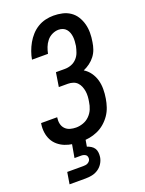

<svg xmlns="http://www.w3.org/2000/svg" viewBox="-175 -825 850 1127"><g transform="rotate(-20 250.0 -261.5)"><path d="M208 8Q182 8 156.5 4.5Q131 1 108 -8Q85 -17 66 -33Q47 -49 36 -70.5Q25 -92 21.5 -117.5Q18 -143 22 -169Q22 -171 22.5 -172.5Q23 -174 23 -175H124Q123 -174 123 -173.5Q123 -173 123 -172Q120 -153 124 -134.5Q128 -116 140.5 -103Q153 -90 171 -85Q189 -80 208 -80Q230 -80 252.5 -88Q275 -96 292 -113Q309 -130 318 -151.5Q327 -173 330 -196Q333 -212 334 -228.5Q335 -245 332.5 -261Q330 -277 324 -291.5Q318 -306 307.5 -317Q297 -328 281.5 -333Q266 -338 250 -338H193L207 -426H264Q284 -426 303.5 -433.5Q323 -441 337.5 -456.5Q352 -472 359 -491.5Q366 -511 370 -530Q372 -545 373 -559Q374 -573 372.5 -586.5Q371 -600 366.5 -612.5Q362 -625 353.5 -635Q345 -645 332.5 -650Q320 -655 306 -655Q286 -655 266 -645.5Q246 -636 232.5 -619Q219 -602 211.5 -582.5Q204 -563 200 -543H100Q104 -567 113 -592Q122 -617 135 -640Q148 -663 166 -683Q184 -703 207 -717Q230 -731 255.5 -737Q281 -743 306 -743Q334 -743 361 -737Q388 -731 410 -716Q432 -701 446 -678.5Q460 -656 467 -630Q474 -604 474 -575.5Q474 -547 469 -519Q466 -497 458.5 -475.5Q451 -454 437 -435.5Q423 -417 404 -403Q385 -389 364 -380Q387 -366 403 -343.5Q419 -321 426.5 -294.5Q434 -268 434 -238.5Q434 -209 429 -180Q425 -155 416.5 -129.5Q408 -104 392.5 -81.5Q377 -59 356 -41Q335 -23 310 -12Q285 -1 259.5 3.5Q234 8 208 8ZM57 220 69 147H169Q176 147 183.5 146Q191 145 197.5 141.5Q204 138 209 132Q214 126 215 119Q216 111 214 104Q212 97 206.5 93Q201 89 194 87Q187 85 180 85H137L152 0H236L228 47Q241 51 253 58.5Q265 66 272 77Q279 88 280.5 102.5Q282 117 280 131Q277 151 265.5 169.5Q254 188 236 200Q218 212 197.5 216Q177 220 157 220Z"/></g></svg>

Font: Iosevka SS04 Semibold Oblique
Style: Regular
Weight: 600
Italic angle: -9°
Monospace: yes
Designer: Belleve Invis
Foundry: Belleve Invis
Version: Version 19.0.0; ttfautohint (v1.8.4)